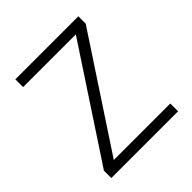

<svg xmlns="http://www.w3.org/2000/svg" viewBox="-188 -838 976 976"><g transform="rotate(-45 300.0 -350.0)"><path d="M60 0H540V-56H134L523 -647V-700H70V-644H449L60 -53Z"/></g></svg>

Font: CommitMonoV143 ExtLt
Style: Regular
Weight: 200
Monospace: yes
Designer: Eigil Nikolajsen
Foundry: Eigil Nikolajsen
Version: Version 1.143